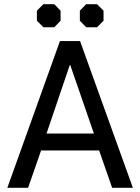

<svg xmlns="http://www.w3.org/2000/svg" viewBox="-20 -896 669 916"><path d="M266 -700H362L614 0H515L453 -178H176L114 0H15ZM428 -259 315 -586H313L202 -259ZM156 -797V-845L187 -876H239L269 -845V-797L239 -766H187ZM361 -797V-845L391 -876H443L474 -845V-797L443 -766H391Z"/></svg>

Font: Chakra Petch Medium
Style: Regular
Weight: 500
Designer: Katatrad Aksorn Co.,Ltd.
Foundry: Cadson Demak Co.,Ltd.
Version: Version 1.000; ttfautohint (v1.6)